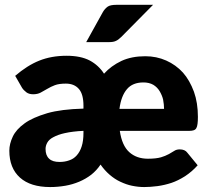

<svg xmlns="http://www.w3.org/2000/svg" viewBox="-20 -756 854 784"><path d="M320.8 -213.4V-221.7Q277.3 -219.7 244.6 -212.4Q217.3 -206.5 196.8 -195.3Q180.2 -186.5 172.9 -173.3Q166 -160.6 166 -147.9Q166 -121.1 180.7 -107.9Q194.3 -94.7 223.1 -94.7Q244.6 -94.7 262.2 -101.1Q280.3 -106.9 293 -121.1Q306.6 -136.2 313.5 -158.2Q320.8 -180.7 320.8 -213.4ZM467.8 -311.5H649.9Q649.9 -328.6 646 -349.6Q642.1 -366.2 631.8 -383.8Q622.1 -399.9 606 -409.7Q588.9 -419.4 565.9 -419.4Q521.5 -419.4 498.5 -392.1Q474.6 -364.3 467.8 -311.5ZM753.9 -221.7H469.2Q478 -161.6 507.8 -134.8Q537.6 -107.9 584 -107.9Q617.2 -107.9 637.7 -113.8Q654.3 -118.7 669.9 -127Q673.8 -128.9 691.9 -140.1Q700.7 -146 713.9 -146Q735.4 -146 745.1 -132.3L787.1 -81.1Q764.6 -55.7 735.8 -36.6Q706.5 -18.1 680.2 -9.3Q651.9 0 623.5 3.9Q593.3 7.8 568.8 7.8Q544.4 7.8 518.6 2.4Q496.6 -2 470.7 -14.2Q448.7 -24.4 427.7 -42.5Q407.2 -60.1 390.6 -84Q375 -60.5 352.5 -42.5Q330.1 -25.4 303.7 -14.2Q275.4 -2.4 247.1 2.4Q215.8 7.8 185.1 7.8Q104.5 7.8 61.5 -30.8Q18.1 -69.8 18.1 -140.6Q18.1 -168.5 32.2 -198.2Q45.9 -227.5 80.6 -252.4Q112.8 -275.9 173.3 -293.9Q230 -310.1 320.8 -312.5V-324.2Q320.8 -370.6 302.7 -392.1Q283.7 -414.6 249 -414.6Q221.2 -414.6 204.1 -408.2Q187.5 -401.9 172.9 -393.1Q154.3 -382.3 146 -377.9Q133.3 -371.1 115.2 -371.1Q98.6 -371.1 87.9 -378.9Q76.2 -387.7 69.8 -397.9L42 -446.3Q91.3 -488.8 140.1 -508.3Q189.9 -528.3 252 -528.3Q309.6 -528.3 346.7 -508.8Q382.8 -489.3 404.8 -455.1Q433.1 -486.8 476.1 -507.3Q517.6 -526.4 573.2 -526.4Q619.1 -526.4 658.7 -508.8Q698.2 -491.2 727.1 -459.5Q754.4 -428.7 772 -381.3Q788.1 -335.9 788.1 -278.8Q788.1 -261.7 786.6 -250.5Q785.2 -238.8 781.7 -232.9Q778.3 -226.6 771 -224.1Q763.7 -221.7 753.9 -221.7ZM455.1 -736.3H605L475.1 -605Q463.4 -593.3 453.1 -588.9Q443.4 -584 424.8 -584H332L399.9 -706.5Q407.7 -720.2 419.9 -729Q430.7 -736.3 455.1 -736.3Z"/></svg>

Font: Lato-ExtraBold
Style: Regular
Weight: 500
Designer: Lukasz Dziedzic with Adam Twardoch and Botio Nikoltchev
Foundry: tyPoland Lukasz Dziedzic
Version: ""